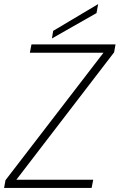

<svg xmlns="http://www.w3.org/2000/svg" viewBox="-30 -919 585 939"><path d="M528 -663 535 -702H124L116 -661H476L-3 -38L-10 0H418L426 -40H50ZM450 -899 230 -768 224 -731 442 -855Z"/></svg>

Font: Momo Neue ExtLt
Style: Italic
Weight: 200
Italic angle: -10°
Designer: Ninad Kale (Devanagari), Jonny Pinhorn (Latin)
Foundry: Indian Type Foundry
Version: 4.004